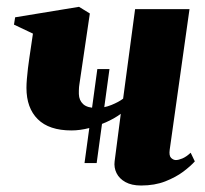

<svg xmlns="http://www.w3.org/2000/svg" viewBox="-20 -546 617 577"><path d="M234 -56 272.5 -338.5H309L270.5 -56ZM250 -505.5 218.5 -292Q218 -289.5 217.5 -284.2Q217 -279 217 -273.5Q217 -268 217 -263.5Q217.5 -244.5 230 -233Q242.5 -221.5 270 -221.5Q292.5 -221.5 314.8 -230.5Q337 -239.5 350 -249.5L386 -518.5H549.5L490 -96Q487.5 -78 494.2 -71.5Q501 -65 508.5 -65Q516.5 -65 528 -69.8Q539.5 -74.5 553 -87L565.5 -61Q553 -47 530.8 -30.2Q508.5 -13.5 476.8 -1Q445 11.5 404 11.5Q375.5 11.5 357 1.2Q338.5 -9 330.2 -25.8Q322 -42.5 324.5 -61.5L343 -204Q326.5 -191.5 301.5 -180Q276.5 -168.5 248.2 -161.2Q220 -154 195 -154Q127.5 -154 93.5 -187.8Q59.5 -221.5 59.5 -282Q59.5 -293.5 60.8 -309Q62 -324.5 64 -340.8Q66 -357 68 -370.5L79 -445L22 -472L25.5 -494L217.5 -525.5Z"/></svg>

Font: Merriweather 120pt Black
Style: Italic
Weight: 900
Italic angle: -7.8°
Version: Version 2.101